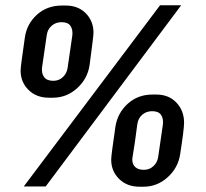

<svg xmlns="http://www.w3.org/2000/svg" viewBox="-20 -706 779 727"><path d="M586 -686H666L153 0H70ZM58 -439Q58 -454 74 -563Q81 -615 119.5 -650Q158 -685 214 -685H229Q276 -685 305 -655.5Q334 -626 334 -582Q334 -569 319 -458Q311 -407 271.5 -371.5Q232 -336 180 -336H165Q118 -336 88 -365.5Q58 -395 58 -439ZM236 -449 254 -573Q256 -595 246.5 -608.5Q237 -622 213 -622Q191 -622 175.5 -608.5Q160 -595 157 -573L139 -449Q137 -427 147.5 -413.5Q158 -400 182 -400Q203 -400 218 -414Q233 -428 236 -449ZM401 -102Q401 -117 417 -226Q425 -278 463.5 -313Q502 -348 557 -348H572Q619 -348 648 -317.5Q677 -287 677 -241Q677 -217 662 -121Q654 -70 614.5 -34.5Q575 1 523 1H508Q461 1 431 -28.5Q401 -58 401 -102ZM579 -112 597 -236Q599 -258 589.5 -271.5Q580 -285 556 -285Q534 -285 518.5 -271.5Q503 -258 500 -236Q490 -158 482 -112Q481 -108 481 -101Q481 -84 492 -73.5Q503 -63 525 -63Q546 -63 561 -77Q576 -91 579 -112Z"/></svg>

Font: Chivo
Style: Bold Italic
Weight: 700
Italic angle: -8.05°
Designer: Hector Gatti
Foundry: Omnibus-Type
Version: Version 1.007